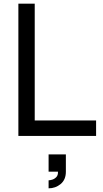

<svg xmlns="http://www.w3.org/2000/svg" viewBox="-20 -740 558 1045"><path d="M244.5 285V241.5Q251 241.5 263.5 238Q276 234.5 286.2 224.2Q296.5 214 295.5 194.5H244.5V100.5H338.5V194.5Q338.5 238 310.2 261.5Q282 285 244.5 285ZM80 0V-720H169V-84.5H503V0Z"/></svg>

Font: Manrope ExtraLight Medium
Style: Regular
Weight: 500
Version: Version 4.504